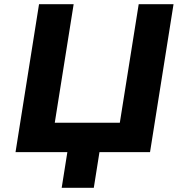

<svg xmlns="http://www.w3.org/2000/svg" viewBox="-20 -725 870 915"><path d="M274 170 301 0H54L166 -705H331L241 -140H551L641 -705H807L695 0H454L427 170Z"/></svg>

Font: Nunito Sans 6pt ExtraBold
Style: Italic
Weight: 800
Italic angle: -9°
Version: Version 3.101;gftools[0.9.27]